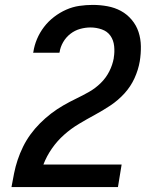

<svg xmlns="http://www.w3.org/2000/svg" viewBox="-20 -763 640 783"><path d="M27 0V-1Q32 -29 37.5 -56.5Q43 -84 52 -111Q61 -138 74 -164.5Q87 -191 104.5 -215Q122 -239 143.5 -260.5Q165 -282 188.5 -300Q212 -318 238 -333Q264 -348 291 -361Q318 -374 343.5 -388.5Q369 -403 390.5 -424Q412 -445 425.5 -471.5Q439 -498 444 -526V-528Q448 -551 445.5 -575Q443 -599 430.5 -617Q418 -635 395.5 -643Q373 -651 349 -651Q328 -651 306.5 -645Q285 -639 267 -625Q249 -611 237.5 -591Q226 -571 223 -550L222 -548H115L116 -551Q120 -578 131 -604Q142 -630 159.5 -653Q177 -676 200.5 -694Q224 -712 250 -723.5Q276 -735 303.5 -739Q331 -743 358 -743Q389 -743 418.5 -737.5Q448 -732 473 -718.5Q498 -705 517 -682.5Q536 -660 545 -632.5Q554 -605 554.5 -574.5Q555 -544 550 -513Q544 -478 528.5 -444Q513 -410 487.5 -382Q462 -354 430.5 -333Q399 -312 366.5 -294.5Q334 -277 301.5 -257.5Q269 -238 241 -213Q213 -188 191.5 -157Q170 -126 157 -92H476L461 0Z"/></svg>

Font: Iosevka Semibold Extended
Style: Italic
Weight: 600
Width: 7
Italic angle: -9°
Monospace: yes
Designer: Belleve Invis
Foundry: Belleve Invis
Version: Version 32.5.0; ttfautohint (v1.8.4)